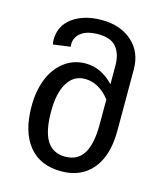

<svg xmlns="http://www.w3.org/2000/svg" viewBox="-114 -839 808 940"><g transform="rotate(15 290.0 -369.5)"><path d="M286.1 -752.9Q380.4 -752.9 439.7 -700.4Q499 -647.9 499 -559.1V-249Q499 -123 441.9 -54.4Q384.8 14.2 284.2 14.2Q176.3 14.2 119.1 -56.9Q62 -127.9 62 -256.8Q62 -330.6 84.7 -391.1Q107.4 -451.7 154.5 -489.3Q201.7 -526.9 265.1 -526.9Q343.8 -526.9 407.2 -460V-553.2Q407.2 -612.3 379.9 -646.7Q352.5 -681.2 286.1 -681.2Q231 -681.2 200.9 -658.4Q170.9 -635.7 170.9 -599.1Q170.9 -593.8 171.9 -586.9L85 -575.2Q82 -585.4 82 -598.1Q82 -670.4 139.4 -711.7Q196.8 -752.9 286.1 -752.9ZM407.2 -256.8V-382.8Q351.6 -453.1 280.8 -453.1Q224.6 -453.1 192.9 -402.1Q161.1 -351.1 161.1 -256.8Q161.1 -156.2 191.4 -108.2Q221.7 -60.1 284.2 -60.1Q346.7 -60.1 377 -108.4Q407.2 -156.7 407.2 -256.8Z"/></g></svg>

Font: FiraGO
Style: Regular
Weight: 400
Designer: bBox Type
Foundry: bBox Type GmbH
Version: Version 1.001;PS 001.001;hotconv 1.0.88;makeotf.lib2.5.64775